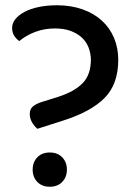

<svg xmlns="http://www.w3.org/2000/svg" viewBox="-20 -696 508 729"><path d="M122 -207Q111 -216 102 -231Q93 -246 93 -263Q93 -280 103 -290Q113 -300 136 -308L203 -329Q264 -349 294.5 -381Q325 -413 325 -469Q325 -493 316.5 -515Q308 -537 291 -553Q274 -569 248.5 -578.5Q223 -588 188 -588Q150 -588 115.5 -575.5Q81 -563 53 -540Q41 -549 33.5 -561Q26 -573 26 -590Q26 -608 38.5 -623.5Q51 -639 73.5 -651Q96 -663 127.5 -669.5Q159 -676 196 -676Q250 -676 293.5 -660.5Q337 -645 367 -617.5Q397 -590 413 -552Q429 -514 429 -469Q429 -376 376.5 -323.5Q324 -271 219 -238ZM104 -52Q104 -80 121.5 -98.5Q139 -117 169 -117Q199 -117 216.5 -98.5Q234 -80 234 -52Q234 -24 216.5 -5.5Q199 13 169 13Q139 13 121.5 -5.5Q104 -24 104 -52Z"/></svg>

Font: Baloo Bhaina 2 Medium
Style: Regular
Weight: 500
Designer: Yesha Goshar, Manish Minz, Shuchita Grover and Ek Type
Foundry: Ek Type
Version: Version 1.640;hotconv 1.0.111;makeotfexe 2.5.65597; ttfautoh